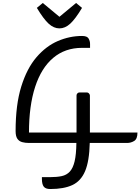

<svg xmlns="http://www.w3.org/2000/svg" viewBox="-20 -962 945 1292"><path d="M175 -70H495V-320Q495 -328 501 -334Q507 -340 515 -340H564Q572 -340 578 -334Q584 -328 585 -320V-70H905Q905 -27 883 -13.5Q861 0 835 0H584Q581 123 552.5 190Q524 257 466.5 283.5Q409 310 318 310Q287 310 274.5 294Q262 278 262 241V230H318Q363 230 395.5 223Q428 216 449.5 193Q471 170 482 124Q493 78 494 0H175Q150 0 129.5 -5.5Q109 -11 97 -28Q85 -45 85 -80Q85 -257 123 -379.5Q161 -502 225.5 -577Q290 -652 369.5 -686Q449 -720 532 -720Q566 -720 576 -703Q586 -686 586 -666V-640H532Q418 -640 338 -572.5Q258 -505 216.5 -377.5Q175 -250 175 -70ZM268 -942 380 -849 492 -942 532 -909Q487 -834 452.5 -802.5Q418 -771 380 -771Q342 -771 307.5 -802.5Q273 -834 228 -909Z"/></svg>

Font: Warnes
Style: Regular
Weight: 400
Designer: Eduardo Rodriguez Tunni
Foundry: Eduardo Rodriguez Tunni
Version: Version 1.002; ttfautohint (v1.8.4.7-5d5b);gftools[0.9.23]